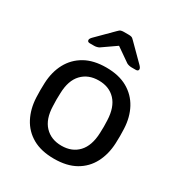

<svg xmlns="http://www.w3.org/2000/svg" viewBox="-175 -854 923 985"><g transform="rotate(30 287.0 -361.5)"><path d="M287 10Q211 10 160 -19Q109 -48 82 -99.5Q55 -151 52 -217Q51 -234 51 -260.5Q51 -287 52 -303Q55 -370 82.5 -421Q110 -472 161 -501Q212 -530 287 -530Q362 -530 413 -501Q464 -472 491.5 -421Q519 -370 522 -303Q523 -287 523 -260.5Q523 -234 522 -217Q519 -151 492 -99.5Q465 -48 414 -19Q363 10 287 10ZM287 -67Q349 -67 386 -106.5Q423 -146 426 -222Q427 -237 427 -260Q427 -283 426 -298Q423 -374 386 -413.5Q349 -453 287 -453Q225 -453 187.5 -413.5Q150 -374 148 -298Q147 -283 147 -260Q147 -237 148 -222Q150 -146 187.5 -106.5Q225 -67 287 -67ZM151 -595Q136 -595 136 -607Q136 -615 147 -626L239 -718Q249 -729 256.5 -731Q264 -733 272 -733H302Q311 -733 318 -731Q325 -729 335 -718L427 -626Q438 -615 438 -607Q438 -595 423 -595H397Q390 -595 382 -597Q374 -599 369 -602L287 -659L205 -602Q200 -599 192 -597Q184 -595 177 -595Z"/></g></svg>

Font: Rubik Light
Style: Regular
Weight: 400
Version: Version 2.101